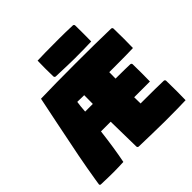

<svg xmlns="http://www.w3.org/2000/svg" viewBox="-193 -922 1093 1093"><g transform="rotate(-45 353.5 -375.5)"><path d="M9.5 -8.1Q9.5 -12 14.2 -38.6Q27.1 -118.9 43.7 -205Q60.3 -291 86.7 -418.6Q113 -546.1 121.1 -585.9Q229.7 -589.1 404.8 -589.1Q560.1 -589.1 685.5 -585.9Q689.7 -585.7 692.5 -582.9Q695.3 -580.1 695.3 -576.2Q696.3 -516.6 696.3 -491.7Q696.3 -453.4 695.3 -419.9Q654.1 -418 540 -418Q520.8 -418 502.9 -418.2Q502.4 -392.8 502.2 -366.9Q589.6 -366.5 619.1 -365.2Q623 -365.2 626 -362.3Q628.9 -359.4 628.9 -355.5Q629.6 -315.4 629.6 -282Q629.6 -252 628.9 -216.8H502.2Q502.4 -199.7 502.9 -166H514.6Q634.3 -166 687.5 -164.1Q691.4 -164.1 694.3 -161.1Q697.3 -158.2 697.3 -154.3Q698.2 -94.7 698.2 -69.8Q698.2 -31.5 697.3 2Q650.9 4.2 529.8 4.2Q505.6 4.2 426.9 2.6Q348.1 1 322.3 0Q318.4 0 315.4 -2.9Q312.5 -5.9 312.5 -9.8Q310.1 -120.4 309.1 -212.9H231Q216.1 -87.9 198.2 0Q151.4 2.2 117.4 2.2Q76.9 2.2 17.6 0Q13.9 0 11.7 -2.3Q9.5 -4.6 9.5 -8.1ZM247.1 -356.4H308.8Q309.1 -367.2 309.1 -391.5Q309.1 -415.8 309.3 -426.3Q299.6 -426.3 289.4 -426.5Q279.3 -426.8 269 -427Q258.8 -427.2 254.4 -427.2Q250 -399.4 247.1 -356.4ZM259.8 -689.7Q259.8 -717.8 260.7 -752.9Q307.4 -755.1 434.1 -755.1Q484.1 -755.1 543.9 -752.9Q547.9 -752.9 550.7 -750.1Q553.5 -747.3 553.7 -743.2Q554.2 -721.2 554.2 -679Q554.2 -631.1 553.7 -614.3Q505.9 -612.1 419.4 -612.1Q383.3 -612.1 270.5 -616.2Q266.6 -616.2 263.8 -619Q261 -621.8 260.7 -626Q259.8 -660.4 259.8 -689.7Z"/></g></svg>

Font: Digitalt
Style: Medium
Weight: 500
Designer: gluk
Foundry: gluk
Version: Version 0.60